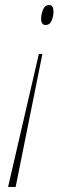

<svg xmlns="http://www.w3.org/2000/svg" viewBox="-20 -561 276 761"><path d="M148 -347 42 180H12L134 -347ZM175 -541Q192 -541 192 -515Q192 -498 185 -480Q178 -462 160 -462Q143 -462 143 -487Q143 -504 150.5 -522.5Q158 -541 175 -541Z"/></svg>

Font: Noto Serif Display SemiCondensed Thin
Style: Italic
Weight: 100
Width: 4
Italic angle: -12°
Designer: Monotype Design Team
Foundry: Monotype Imaging Inc.
Version: Version 2.009